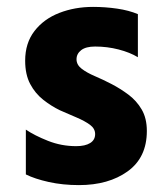

<svg xmlns="http://www.w3.org/2000/svg" viewBox="-20 -533 476 557"><path d="M380 -492V-367Q357 -381 324 -389.5Q291 -398 256 -398Q229 -398 215.5 -387.5Q202 -377 202 -361Q202 -345 217 -333.5Q232 -322 255.5 -312Q279 -302 304 -289Q329 -276 352.5 -258.5Q376 -241 391 -215.5Q406 -190 406 -153Q406 -76 350.5 -36Q295 4 209 4Q162 4 121.5 -5Q81 -14 55 -27V-157Q80 -140 119 -124.5Q158 -109 201 -109Q227 -109 241.5 -118Q256 -127 256 -144Q256 -160 241 -171Q226 -182 202.5 -192Q179 -202 154 -213Q129 -225 105.5 -243.5Q82 -262 67.5 -289.5Q53 -317 53 -357Q53 -408 80 -443Q107 -478 152 -495.5Q197 -513 250 -513Q285 -513 319.5 -508Q354 -503 380 -492Z"/></svg>

Font: Hind Variable Light
Style: Regular
Weight: 300
Designer: Manushi Parikh, Satya Rajpurohit
Foundry: Indian Type Foundry
Version: Version 3.000